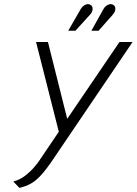

<svg xmlns="http://www.w3.org/2000/svg" viewBox="-20 -905 667 937"><path d="M419 -833Q427 -841 430 -850Q433 -859 431.5 -867.5Q430 -876 422 -881Q414 -886 405 -884.5Q396 -883 388 -877Q380 -871 374 -861L313 -755H348ZM530 -833Q538 -842 541 -851Q544 -860 542.5 -868Q541 -876 533 -881Q525 -886 516 -884.5Q507 -883 499 -877Q491 -871 485 -861L426 -755H461ZM563 -700 308 -325 214 -700H156L267 -262L173 -123Q166 -112 148 -90.5Q130 -69 104 -48.5Q78 -28 45 -19L75 12Q100 6 120 -3.5Q140 -13 157.5 -28Q175 -43 192 -63.5Q209 -84 228 -111L627 -700Z"/></svg>

Font: Advent Pro
Style: Italic
Weight: 400
Italic angle: -12°
Designer: VivaRado, Andreas Kalpakidis
Foundry: VivaRado, Andreas Kalpakidis
Version: Version 3.000